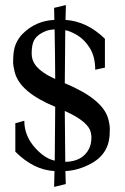

<svg xmlns="http://www.w3.org/2000/svg" viewBox="-20 -669 497 764"><path d="M199.7 -354.5Q199.2 -450.7 197.3 -552.2Q193.4 -552.2 179 -550Q164.6 -547.9 145 -537.1Q125.5 -526.4 115.7 -508.8Q106 -491.2 106 -455.6Q106 -429.7 121.6 -409.2Q144 -379.9 199.7 -354.5ZM239.7 -24.9Q309.1 -26.4 334.5 -77.6Q343.8 -96.2 343.8 -124Q343.8 -129.4 341.8 -139.2Q335 -184.1 237.8 -227.5Q238.3 -127 239.7 -24.9ZM195.3 74.7 196.8 11.7Q113.8 7.3 41 -65.4V-178.7L76.7 -188.5Q76.7 -127 122.1 -78.1Q159.7 -37.6 197.8 -29.8Q199.2 -130.4 199.7 -244.1Q59.1 -301.8 38.6 -381.8Q32.2 -406.7 32.2 -422.9Q32.2 -469.2 42.7 -493.4Q53.2 -517.6 69.8 -534.2Q122.1 -586.4 196.3 -589.8L195.3 -637.7L242.2 -648.9L240.7 -589.8Q326.7 -584 397.5 -514.6V-399.9L358.9 -391.6Q358.9 -443.4 337.2 -478.3Q315.4 -513.2 281.7 -532.2Q257.3 -545.9 239.7 -548.8Q238.3 -449.7 237.8 -337.9Q389.2 -274.9 410.6 -196.3Q417 -172.4 417 -155.8L416.5 -142.6Q416.5 -58.1 342.3 -18.1Q292 9.3 240.2 11.7L241.7 63.5Z"/></svg>

Font: Quaaykop
Style: Medium
Weight: 500
Designer: Tup Wanders
Foundry: Free font, DO NOT SELL
Version: Version 1.00;July 31, 2023;FontCreator 11.5.0.2430 64-bit